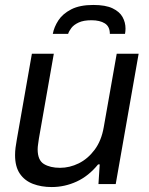

<svg xmlns="http://www.w3.org/2000/svg" viewBox="-20 -743 602 775"><path d="M188.7 12Q146.7 12 113.1 -0.8Q79.5 -13.6 60.1 -42Q40.8 -70.3 40.8 -117Q40.8 -131.8 42.8 -147.4Q44.9 -163 48 -180.4L108.7 -526H197.2L137.1 -184.3Q135.5 -172.1 133.8 -161Q132 -149.9 132 -140.3Q132 -96.4 157.2 -81Q182.5 -65.6 222.3 -65.6Q261.1 -65.6 297.9 -83.7Q334.7 -101.9 362.1 -138.6Q389.4 -175.3 398.8 -229.8L451.1 -526H539.6L447.1 0H377.4L382.5 -79.3H375.9Q337.8 -32.4 289.5 -10.2Q241.2 12 188.7 12ZM356.6 -723Q406.4 -723 434.6 -709.3Q462.8 -695.7 474.7 -674.2Q486.6 -652.6 486.6 -627.9Q486.6 -622.3 486.1 -617.1Q485.6 -611.8 484.6 -606.2H423.4Q423.4 -635.8 403.2 -648.6Q383 -661.3 349 -661.3Q317.1 -661.3 297.5 -652.1Q277.9 -643 268.1 -630.1Q258.4 -617.2 254.9 -606.2H193.1Q198.2 -634 215.7 -660.8Q233.2 -687.6 267.6 -705.3Q302.1 -723 356.6 -723Z"/></svg>

Font: Archivo Variable SemiBold
Style: Italic
Weight: 600
Italic angle: -10°
Designer: Hector Gatti
Foundry: Omnibus-Type
Version: Version 2.001